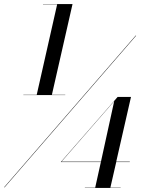

<svg xmlns="http://www.w3.org/2000/svg" viewBox="-37 -826 698 949"><path d="M78.5 -357.5V-356H285.5V-357.5H219.5L321.5 -806H175.5V-804.5H245.5L144.5 -357.5ZM633.5 -650 -17 100H-14.5L636 -650ZM559.5 101.5H508.5L537.5 -25H604.5V-27H537.5L610.5 -347H544.5L263.5 -25H461.5L433.5 101.5H382.5V103H559.5ZM267 -27 527.5 -326 462 -27Z"/></svg>

Font: Bodoni* 72pt Medium
Style: Italic
Weight: 500
Italic angle: -13°
Version: Version 2.3